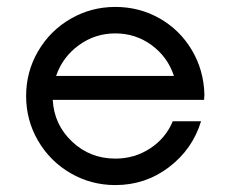

<svg xmlns="http://www.w3.org/2000/svg" viewBox="-20 -530 667 560"><path d="M576.2 -254.9 575.2 -238.8H133.8Q137.7 -166.5 190.2 -116.9Q242.7 -67.4 316.4 -67.4Q372.6 -67.4 418 -97.2Q463.4 -127 483.9 -176.3H566.4Q541.5 -94.7 472.9 -42.5Q404.3 9.8 316.4 9.8Q245.6 9.8 185.8 -24.9Q126 -59.6 91.1 -119.4Q56.2 -179.2 56.2 -250Q56.2 -320.8 91.1 -380.6Q126 -440.4 185.8 -475.1Q245.6 -509.8 316.4 -509.8Q386.7 -509.8 445.6 -476.3Q504.4 -442.9 539.3 -384.3Q574.2 -325.7 576.2 -254.9ZM143.6 -308.6H487.3Q469.2 -363.8 422.4 -398.2Q375.5 -432.6 316.4 -432.6Q257.3 -432.6 210 -398.2Q162.6 -363.8 143.6 -308.6Z"/></svg>

Font: Now
Style: Regular
Weight: 400
Designer: Alfredo Marco Pradil
Foundry: Alfredo Marco Pradil
Version: Version 1.002;PS 001.002;hotconv 1.0.88;makeotf.lib2.5.64775